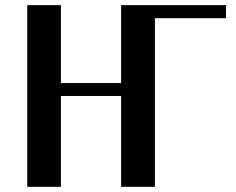

<svg xmlns="http://www.w3.org/2000/svg" viewBox="-20 -720 909 740"><path d="M214.8 -700.2V-399.9H446.8V-700.2H851.1V-649.9H577.1V0H446.8V-350.1H214.8V0H85V-700.2Z"/></svg>

Font: Pfennig
Style: Bold
Weight: 700
Version: Version 20120410 ; ttfautohint (v0.8)